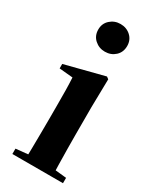

<svg xmlns="http://www.w3.org/2000/svg" viewBox="-206 -872 766 933"><g transform="rotate(30 177.0 -405.0)"><path d="M38 0V-30L144 -41H214L322 -30V0ZM105 0Q106 -26 106.5 -68Q107 -110 107.5 -156Q108 -202 108 -236V-313Q108 -363 107.5 -398Q107 -433 105 -468L29 -475V-500L248 -556L260 -547L257 -390V-236Q257 -202 257.5 -156Q258 -110 259 -68Q260 -26 261 0ZM178 -655Q145 -655 121 -676.5Q97 -698 97 -733Q97 -767 121 -788.5Q145 -810 178 -810Q212 -810 235.5 -788.5Q259 -767 259 -733Q259 -698 235.5 -676.5Q212 -655 178 -655Z"/></g></svg>

Font: Noto Serif TC ExtraBold
Style: Regular
Weight: 800
Designer: Ryoko NISHIZUKA 西塚涼子 (kana & ideographs); Frank Grießhammer (Latin, Greek & Cyrillic); Wenlong ZHANG 张文龙 (bopomofo); San
Foundry: Adobe
Version: Version 2.002-H1;hotconv 1.1.0;makeotfexe 2.6.0